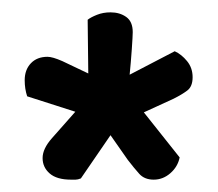

<svg xmlns="http://www.w3.org/2000/svg" viewBox="-20 -669 353 311"><path d="M57 -577Q65 -577 81 -570L123 -550L122 -637Q127 -641 137 -645Q147 -649 159 -649Q174 -649 184.5 -641.5Q195 -634 195 -617Q195 -611 193.5 -589.5Q192 -568 190 -548L263 -586Q274 -581 283 -570Q292 -559 292 -544Q292 -529 283.5 -522.5Q275 -516 261 -509L213 -487L271 -414Q268 -399 256 -388.5Q244 -378 229 -378Q214 -378 205.5 -387.5Q197 -397 187 -410L159 -450L111 -380Q106 -378 102.5 -378Q99 -378 95 -378Q72 -378 60.5 -388Q49 -398 49 -413Q49 -428 64 -445L102 -488L24 -513Q20 -525 20 -539Q20 -556 30 -566.5Q40 -577 57 -577Z"/></svg>

Font: Baloo Thambi 2 Medium
Style: Regular
Weight: 500
Designer: Aadarsh Rajan and Ek Type
Foundry: Ek Type
Version: Version 1.640;hotconv 1.0.111;makeotfexe 2.5.65597; ttfautoh